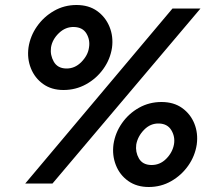

<svg xmlns="http://www.w3.org/2000/svg" viewBox="-20 -734 835 768"><path d="M94 -544Q88 -500 103.5 -461Q119 -422 152.5 -398Q186 -374 234 -374Q283 -374 324.5 -397Q366 -420 393.5 -458.5Q421 -497 428 -543Q434 -588 418 -627Q402 -666 368.5 -690Q335 -714 286 -714Q237 -714 196 -690.5Q155 -667 128 -628.5Q101 -590 94 -544ZM184 -544Q189 -576 215.5 -601.5Q242 -627 276 -626Q311 -625 326 -599.5Q341 -574 336 -544Q332 -513 305.5 -486Q279 -459 244 -460Q210 -461 195 -487.5Q180 -514 184 -544ZM434 -157Q428 -113 443.5 -73.5Q459 -34 493 -10Q527 14 575 14Q624 14 665 -9.5Q706 -33 733 -71.5Q760 -110 767 -156Q773 -201 757.5 -239.5Q742 -278 708.5 -302Q675 -326 626 -326Q577 -326 536 -303Q495 -280 468 -241.5Q441 -203 434 -157ZM525 -156Q531 -189 556.5 -215Q582 -241 616 -240Q650 -239 665.5 -213Q681 -187 676 -157Q670 -124 644.5 -98.5Q619 -73 584 -74Q550 -75 535.5 -100.5Q521 -126 525 -156ZM670 -700 81 0H190L782 -700Z"/></svg>

Font: Jost* 500 Medium Italic
Style: Italic
Weight: 500
Italic angle: -10°
Version: Version 3.200; ttfautohint (v0.97) -l 8 -r 50 -G 200 -x 14 -